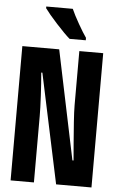

<svg xmlns="http://www.w3.org/2000/svg" viewBox="-61 -976 623 1017"><g transform="rotate(5 250.0 -467.0)"><path d="M367 -774V-787Q350 -811 324 -856.5Q298 -902 284 -934H143V-925Q163 -897 208.5 -847Q254 -797 281 -774ZM159 0V-353Q159 -392 155.5 -460Q152 -528 147 -583H153L277 0H465V-714H338V-428Q338 -393 342 -336.5Q346 -280 350.5 -224Q355 -168 358 -134H352L231 -714H35V0Z"/></g></svg>

Font: Noto Sans Mono UI Condensed
Style: Bold
Weight: 700
Width: 3
Designer: Monotype Design team
Foundry: Monotype Imaging Inc.
Version: 1.000